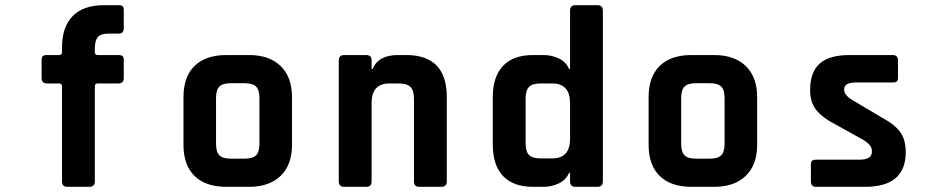

<svg xmlns="http://www.w3.org/2000/svg" viewBox="-20 -723 3640 743"><path d="M358 -510H438Q450 -510 454.5 -505.5Q459 -501 459 -490V-421Q459 -400 438 -400H358Q347 -400 347 -389V-21Q347 0 325 0H241Q220 0 220 -21V-389Q220 -400 208 -400H162Q141 -400 141 -421V-490Q141 -502 145.5 -506Q150 -510 162 -510H208Q220 -510 220 -521V-540Q220 -619 261.5 -661Q303 -703 382 -703H439Q451 -703 455 -698.5Q459 -694 459 -683V-614Q459 -593 439 -593H402Q370 -593 358.5 -579.5Q347 -566 347 -534V-521Q347 -510 358 -510Z M944 0H856Q776 0 733 -42Q690 -84 690 -163V-347Q690 -426 733 -468Q776 -510 856 -510H944Q1022 -510 1066 -467.5Q1110 -425 1110 -347V-163Q1110 -85 1066 -42.5Q1022 0 944 0ZM874 -109H926Q958 -109 971 -122Q984 -135 984 -167V-343Q984 -375 971 -388Q958 -401 926 -401H874Q842 -401 829 -388Q816 -375 816 -343V-167Q816 -135 829 -122Q842 -109 874 -109Z M1397 0H1312Q1291 0 1291 -21V-489Q1291 -510 1312 -510H1397Q1418 -510 1418 -489V-456H1422Q1444 -510 1520 -510H1552Q1709 -510 1709 -347V-21Q1709 0 1687 0H1603Q1582 0 1582 -21V-341Q1582 -373 1568.5 -386.5Q1555 -400 1523 -400H1487Q1418 -400 1418 -324V-21Q1418 0 1397 0Z M2084 0H2043Q1966 0 1926.5 -42Q1887 -84 1887 -163V-347Q1887 -426 1926.5 -468Q1966 -510 2043 -510H2084Q2115 -510 2143 -496.5Q2171 -483 2182 -456H2186V-682Q2186 -703 2207 -703H2292Q2313 -703 2313 -682V-21Q2313 0 2292 0H2207Q2186 0 2186 -21V-54H2182Q2171 -27 2143 -13.5Q2115 0 2084 0ZM2186 -186V-324Q2186 -400 2117 -400H2072Q2040 -400 2027 -386.5Q2014 -373 2014 -341V-169Q2014 -137 2027 -123.5Q2040 -110 2072 -110H2117Q2186 -110 2186 -186Z M2744 0H2656Q2576 0 2533 -42Q2490 -84 2490 -163V-347Q2490 -426 2533 -468Q2576 -510 2656 -510H2744Q2822 -510 2866 -467.5Q2910 -425 2910 -347V-163Q2910 -85 2866 -42.5Q2822 0 2744 0ZM2674 -109H2726Q2758 -109 2771 -122Q2784 -135 2784 -167V-343Q2784 -375 2771 -388Q2758 -401 2726 -401H2674Q2642 -401 2629 -388Q2616 -375 2616 -343V-167Q2616 -135 2629 -122Q2642 -109 2674 -109Z M3328 0H3138Q3118 0 3118 -21V-85Q3118 -96 3122 -100.5Q3126 -105 3138 -105H3305Q3354 -105 3354 -135V-140Q3354 -164 3313 -186L3214 -241Q3163 -267 3139 -297Q3115 -327 3115 -374Q3115 -444 3152 -477Q3189 -510 3268 -510H3435Q3455 -510 3455 -489V-424Q3455 -413 3451 -408.5Q3447 -404 3435 -404H3296Q3247 -404 3247 -379V-374Q3247 -352 3290 -329L3391 -269Q3443 -241 3464 -211.5Q3485 -182 3485 -134Q3485 0 3328 0Z"/></svg>

Font: RajdhaniMono
Style: Bold
Weight: 700
Monospace: yes
Designer: Satya Rajpurohit, Jyotish Sonowal
Foundry: Indian Type Foundry
Version: Version 1.201;PS 1.0;hotconv 1.0.78;makeotf.lib2.5.61930; tt